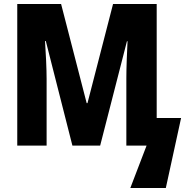

<svg xmlns="http://www.w3.org/2000/svg" viewBox="-20 -734 943 968"><path d="M345 0H485L620 -526H623Q621 -488 619 -433Q617 -378 617 -339V0H719L637 214H816L893 -139H770V-714H550L421 -214H417L288 -714H67V0H215V-336Q215 -373 212.5 -428.5Q210 -484 207 -527H211Z"/></svg>

Font: Noto Sans Display SemiCondensed Extra
Style: Regular
Weight: 800
Width: 4
Designer: Monotype Design Team
Foundry: Monotype Imaging Inc.
Version: Version 1.900